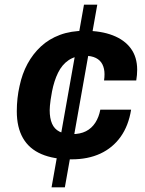

<svg xmlns="http://www.w3.org/2000/svg" viewBox="-20 -750 620 823"><path d="M201 53 340 -730H397L258 53ZM287 -67Q210 -67 157.5 -89.5Q105 -112 78.5 -158Q52 -204 52 -273Q52 -301 55 -328.5Q58 -356 64 -382Q75 -434 98 -476.5Q121 -519 155.5 -551Q190 -583 237 -600.5Q284 -618 344 -618Q413 -618 463.5 -598.5Q514 -579 541 -542Q568 -505 568 -451Q568 -440 567 -428.5Q566 -417 564 -405H426Q427 -412 427.5 -418.5Q428 -425 428 -432Q428 -456 419 -474Q410 -492 391 -501.5Q372 -511 343 -511Q302 -511 274 -492Q246 -473 229 -438.5Q212 -404 203 -358Q199 -337 197 -322.5Q195 -308 194 -297Q193 -286 193 -278Q193 -243 203 -220Q213 -197 234.5 -186Q256 -175 288 -175Q324 -175 348.5 -187.5Q373 -200 388.5 -224Q404 -248 410 -280H542Q531 -211 497 -163.5Q463 -116 410 -91.5Q357 -67 287 -67Z"/></svg>

Font: Archivo SemiBold
Style: Bold Italic
Weight: 700
Italic angle: -10°
Version: Version 2.001